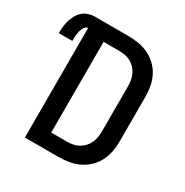

<svg xmlns="http://www.w3.org/2000/svg" viewBox="-205 -872 974 1010"><g transform="rotate(30 281.5 -367.5)"><path d="M83 0V-665Q73 -665 66.5 -657.5Q60 -650 56 -641Q52 -632 50 -622.5Q48 -613 46.5 -603.5Q45 -594 45 -584.5Q45 -575 45 -565H-37Q-37 -585 -35 -604.5Q-33 -624 -27.5 -642.5Q-22 -661 -12.5 -678.5Q-3 -696 11.5 -709Q26 -722 45 -728.5Q64 -735 83 -735H286Q317 -735 348.5 -730Q380 -725 408.5 -711.5Q437 -698 460.5 -676Q484 -654 498.5 -626Q513 -598 519 -566.5Q525 -535 525 -504V-231Q525 -200 519 -168.5Q513 -137 498.5 -109Q484 -81 460.5 -59Q437 -37 408.5 -23.5Q380 -10 348.5 -5Q317 0 286 0ZM190 -92H286Q304 -92 322 -95.5Q340 -99 356 -108Q372 -117 384.5 -130.5Q397 -144 404.5 -160.5Q412 -177 415 -195Q418 -213 418 -231V-504Q418 -522 415 -540Q412 -558 404.5 -574.5Q397 -591 384.5 -604.5Q372 -618 356 -627Q340 -636 322 -639.5Q304 -643 286 -643H190Z"/></g></svg>

Font: Iosevka Aile Semibold
Style: Regular
Weight: 600
Designer: Belleve Invis
Foundry: Belleve Invis
Version: Version 31.1.0; ttfautohint (v1.8.4)